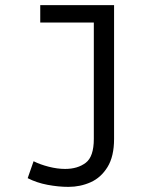

<svg xmlns="http://www.w3.org/2000/svg" viewBox="-20 -539 600 749"><path d="M247 190Q208 190 165.5 182Q123 174 88 156L111 90Q137 103 170.5 111.5Q204 120 234 120Q283 120 314.5 96Q346 72 346 3V-451H137V-519H425V3Q425 71 399.5 112.5Q374 154 333.5 172Q293 190 247 190Z"/></svg>

Font: Ubuntu Sans Mono
Style: Regular
Weight: 400
Monospace: yes
Designer: Dalton Maag Ltd
Foundry: Dalton Maag Ltd
Version: Version 1.006